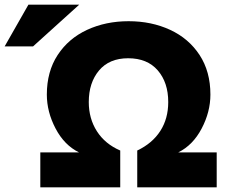

<svg xmlns="http://www.w3.org/2000/svg" viewBox="-122 -806 1003 824"><path d="M808 -2V-152H643Q706 -183 743.5 -254.5Q781 -326 781 -400Q781 -499 734.5 -570Q688 -641 608 -678Q528 -715 430 -715Q332 -715 252 -678Q172 -641 125.5 -570Q79 -499 79 -400Q79 -326 116.5 -254.5Q154 -183 217 -152H51V-2H394V-160Q329 -188 294 -242.5Q259 -297 259 -368Q259 -451 303 -503.5Q347 -556 428 -556Q510 -556 555 -504Q600 -452 600 -368Q600 -297 566 -244Q532 -191 467 -160V-2ZM-102 -607H20L218 -786H0Z"/></svg>

Font: Geom ExtraBold
Style: Bold
Weight: 800
Version: Version 1.102